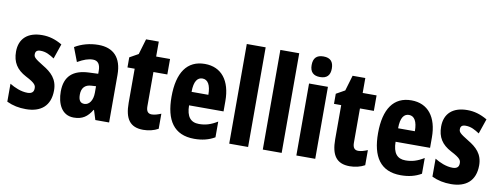

<svg xmlns="http://www.w3.org/2000/svg" viewBox="-63 -1100 3749 1442"><g transform="rotate(10 1811.5 -379.0)"><path d="M358 -165C358 -252 308 -297 244 -335C175 -377 168 -387 168 -408C168 -431 181 -441 207 -441C249 -441 279 -423 313 -401L352 -515C300 -545 253 -559 199 -559C89 -559 26 -502 26 -403C26 -322 60 -270 132 -232C210 -192 212 -176 212 -154C212 -127 196 -113 164 -113C114 -113 65 -135 27 -158V-21C74 1 120 10 173 10C287 10 358 -47 358 -165Z M628 -560C563 -560 500 -543 449 -512L490 -405C537 -432 572 -444 606 -444C645 -444 663 -417 663 -368V-346L592 -343C473 -338 409 -283 409 -166C409 -76 445 10 538 10C604 10 642 -17 676 -73H679L702 0H807V-363C807 -496 741 -560 628 -560ZM629 -249 663 -251V-201C663 -143 636 -105 599 -105C569 -105 554 -124 554 -168C554 -218 579 -247 629 -249Z M1111 -115C1082 -115 1069 -133 1069 -170V-431H1175V-549H1069V-663H972L937 -545L871 -508V-431H926V-171C926 -49 967 10 1068 10C1109 10 1150 0 1182 -18V-133C1155 -122 1132 -115 1111 -115Z M1440 -558C1305 -558 1235 -457 1235 -272C1235 -94 1301 10 1457 10C1516 10 1567 -2 1613 -29V-149C1563 -118 1522 -106 1473 -106C1409 -106 1377 -145 1376 -231H1639V-310C1639 -465 1567 -558 1440 -558ZM1441 -447C1482 -447 1505 -408 1505 -334H1377C1377 -417 1404 -447 1441 -447Z M1867 0V-760H1723V0Z M2123 0V-760H1979V0Z M2307 -768C2254 -768 2230 -741 2230 -689C2230 -637 2256 -611 2307 -611C2359 -611 2384 -637 2384 -689C2384 -740 2361 -768 2307 -768ZM2379 -549H2235V0H2379Z M2686 -115C2657 -115 2644 -133 2644 -170V-431H2750V-549H2644V-663H2547L2512 -545L2446 -508V-431H2501V-171C2501 -49 2542 10 2643 10C2684 10 2725 0 2757 -18V-133C2730 -122 2707 -115 2686 -115Z M3015 -558C2880 -558 2810 -457 2810 -272C2810 -94 2876 10 3032 10C3091 10 3142 -2 3188 -29V-149C3138 -118 3097 -106 3048 -106C2984 -106 2952 -145 2951 -231H3214V-310C3214 -465 3142 -558 3015 -558ZM3016 -447C3057 -447 3080 -408 3080 -334H2952C2952 -417 2979 -447 3016 -447Z M3600 -165C3600 -252 3550 -297 3486 -335C3417 -377 3410 -387 3410 -408C3410 -431 3423 -441 3449 -441C3491 -441 3521 -423 3555 -401L3594 -515C3542 -545 3495 -559 3441 -559C3331 -559 3268 -502 3268 -403C3268 -322 3302 -270 3374 -232C3452 -192 3454 -176 3454 -154C3454 -127 3438 -113 3406 -113C3356 -113 3307 -135 3269 -158V-21C3316 1 3362 10 3415 10C3529 10 3600 -47 3600 -165Z"/></g></svg>

Font: Noto Sans Sinhala UI ExtraCondensed ExtraBold
Style: Regular
Weight: 800
Width: 2
Designer: Jelle Bosma - Monotype Design Team
Foundry: Monotype Imaging Inc.
Version: Version 2.006